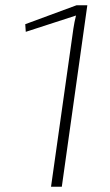

<svg xmlns="http://www.w3.org/2000/svg" viewBox="-20 -710 419 730"><path d="M312 -690H271L76 -618L78 -589L269 -651C265 -634 261 -617 259 -601L174 0H215Z"/></svg>

Font: Exo 2 Extra Light
Style: Italic
Weight: 250
Italic angle: -8°
Designer: Natanael Gama
Version: Version 1.001;PS 001.001;hotconv 1.0.88;makeotf.lib2.5.64775